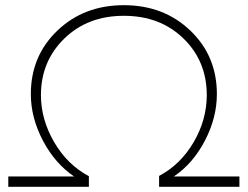

<svg xmlns="http://www.w3.org/2000/svg" viewBox="-20 -721 956 741"><path d="M817 -358Q817 -267 771 -178.5Q725 -90 651 -40H904V0H594V-42Q677 -86 727.5 -172.5Q778 -259 778 -354Q778 -485 688 -572.5Q598 -660 458 -660Q318 -660 228 -572Q138 -484 138 -354Q138 -260 189 -172.5Q240 -85 323 -41V0H12V-40H266Q192 -90 145.5 -178.5Q99 -267 99 -358Q99 -505 201.5 -603Q304 -701 458 -701Q612 -701 714.5 -603Q817 -505 817 -358Z"/></svg>

Font: Montserrat Ultra Light
Style: Regular
Weight: 200
Designer: Julieta Ulanovsky
Foundry: Julieta Ulanovsky
Version: Version 3.100;PS 003.100;hotconv 1.0.88;makeotf.lib2.5.64775